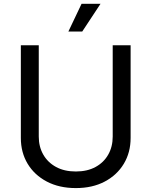

<svg xmlns="http://www.w3.org/2000/svg" viewBox="-20 -962 784 994"><path d="M372.6 11.7Q286.6 11.7 222.4 -22Q158.2 -55.7 123 -114.3Q87.9 -172.9 87.9 -247.6V-727.5H180.7V-254.9Q180.7 -202.6 203.9 -161.9Q227.1 -121.1 270 -97.7Q313 -74.2 372.6 -74.2Q432.1 -74.2 474.9 -97.7Q517.6 -121.1 540.5 -161.9Q563.5 -202.6 563.5 -254.9V-727.5H656.2V-247.6Q656.2 -172.9 621.1 -114.3Q585.9 -55.7 522.2 -22Q458.5 11.7 372.6 11.7ZM334 -798.8 402.3 -942.4H500.5L405.8 -798.8Z"/></svg>

Font: Inter Variable LoSnoCo
Style: Regular
Weight: 400
Designer: Rasmus Andersson
Foundry: rsms
Version: Version 4.000;git-a52131595; featfreeze: case,dlig,ss01,ss02